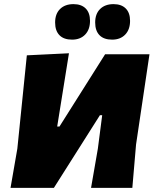

<svg xmlns="http://www.w3.org/2000/svg" viewBox="-20 -910 757 930"><path d="M336 -890Q374 -890 395 -869Q416 -848 416 -809Q416 -767 392.5 -742.5Q369 -718 329 -718Q289 -718 268 -739.5Q247 -761 247 -801Q247 -843 271 -866.5Q295 -890 336 -890ZM530 -890Q568 -890 589 -869Q610 -848 610 -809Q610 -767 586.5 -742.5Q563 -718 523 -718Q483 -718 462 -739.5Q441 -761 441 -801Q441 -843 465 -866.5Q489 -890 530 -890ZM31 0 64 -190 110 -642 314 -652 257 -297H268L489 -647H704L639 -210L621 0H421L454 -190L475 -352H464L241 0Z"/></svg>

Font: Alegreya Sans SC Black
Style: Italic
Weight: 900
Italic angle: -7°
Designer: Juan Pablo del Peral
Foundry: Huerta Tipografica
Version: Version 2.007